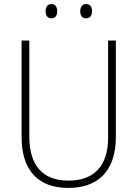

<svg xmlns="http://www.w3.org/2000/svg" viewBox="-20 -913 674 943"><path d="M204 -858C204 -837 213 -823 232 -823C252 -823 261 -837 261 -858C261 -878 252 -893 232 -893C213 -893 204 -878 204 -858ZM374 -858C374 -837 384 -823 402 -823C423 -823 432 -837 432 -858C432 -879 423 -893 402 -893C384 -893 374 -878 374 -858ZM549 -240V-714H511V-237C511 -92 436 -26 317 -26C194 -26 124 -95 124 -243V-714H86V-241C86 -75 168 10 316 10C456 10 549 -68 549 -240Z"/></svg>

Font: Noto Sans Myanmar UI SemiCondensed ExtraLight
Style: Regular
Weight: 200
Width: 4
Designer: Monotype Design Team
Foundry: Monotype Imaging Inc.
Version: Version 2.103